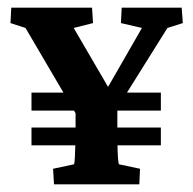

<svg xmlns="http://www.w3.org/2000/svg" viewBox="-20 -480 503 500"><path d="M62 -191.9V-238.8H398.9V-191.9ZM62 -101.6V-147.9H398.9V-101.6ZM416 -407.2 249.5 -141.1 285.6 -221.2V-142.6Q285.6 -125.5 285.9 -105.7Q286.1 -85.9 287.1 -70.8Q288.1 -55.7 289.6 -52.2L344.7 -40.5L342.8 0H120.6L118.2 -40.5L172.9 -52.2Q174.3 -55.7 175 -70.8Q175.8 -85.9 176.3 -105.7Q176.8 -125.5 176.8 -142.6V-221.2L202.6 -141.1L46.4 -407.2L7.3 -419.9L9.3 -460H219.7L222.2 -419.9L171.9 -407.2L271 -237.3H252L349.6 -407.2L294.9 -419.9L296.9 -460H453.1L456.1 -419.9Z"/></svg>

Font: Lateef
Style: Bold
Weight: 700
Designer: SIL International
Foundry: SIL International
Version: Version 4.200